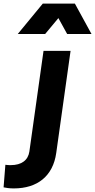

<svg xmlns="http://www.w3.org/2000/svg" viewBox="-146 -830 531 1072"><path d="M-69 222C63 222 150 153 168 24L248 -546H97L18 16C11 64 -25 92 -86 92C-94 92 -105 92 -116 90L-126 216C-113 219 -93 222 -69 222ZM-47 -640H106L180 -729L229 -640H365L272 -810H93Z"/></svg>

Font: Mluvka ExtraBold
Style: Italic
Weight: 800
Italic angle: -8°
Designer: Modified by Jiří Krblich, Original typeface by Gumpita Rahayu
Foundry: Gumpita Rahayu & Jiří Krblich
Version: Version 2.000;Glyphs 3.1.1 (3134)